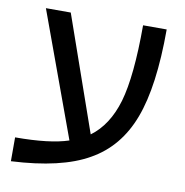

<svg xmlns="http://www.w3.org/2000/svg" viewBox="-72 -668 726 753"><g transform="rotate(10 291.0 -291.5)"><path d="M20 16V-79Q157 -79 232 -104L51 -599H150L310 -142Q378 -192 408 -293Q438 -396 438 -599H532Q532 -372 484 -245Q436 -117 327 -56Q219 6 20 16Z"/></g></svg>

Font: Libra Sans
Style: Regular
Weight: 400
Foundry: Context Ltd
Version: Version 1.002